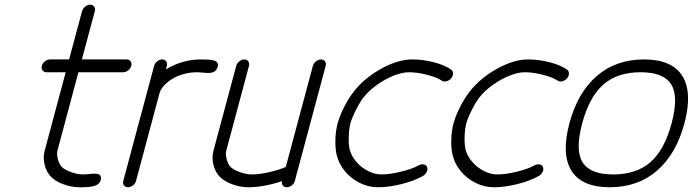

<svg xmlns="http://www.w3.org/2000/svg" viewBox="-20 -789 2919 809"><path d="M329.8 -54Q335.9 -54 344.5 -54.7Q353 -55.4 359.9 -56.2Q366.7 -56.9 374.4 -57.3Q382.1 -57.6 387.6 -56.8Q393.1 -55.9 397.6 -53.7Q402.1 -51.5 404.1 -46.8Q406 -42 405.3 -34.9Q404.5 -27.6 400.8 -22Q397 -16.4 392.5 -12.7Q387.9 -9 379.9 -6.5Q371.8 -3.9 365.8 -2.7Q359.9 -1.5 349.6 -0.9Q339.4 -0.2 334 -0.1Q328.6 0 318.6 0Q316.4 0 315.4 0Q282.2 0 248.8 -12Q215.3 -23.9 196 -43Q176.3 -62.5 168.3 -93.4Q160.4 -124.3 168.2 -153.8L256.8 -484.6H176Q165 -484.6 159.2 -492.6Q153.3 -500.5 156.2 -511.5Q159.2 -522.5 169.3 -530.5Q179.4 -538.6 190.4 -538.6H271.2L325.9 -742.2Q328.9 -753.2 338.9 -761.2Q348.9 -769.3 359.9 -769.3Q370.8 -769.3 376.7 -761.2Q382.6 -753.2 379.6 -742.2L325 -538.6H513.4Q524.4 -538.6 530.3 -530.5Q536.1 -522.5 533.2 -511.5Q530.3 -500.5 520.1 -492.6Q510 -484.6 499 -484.6H310.5L221.9 -153.8Q218.3 -139.9 223.9 -118.2Q229.5 -96.4 240.7 -85.2Q252.4 -73.5 280 -63.7Q307.6 -54 329.8 -54Z M683.1 -511.5 679.2 -496.6Q711.2 -516.6 749.3 -527.6Q787.4 -538.6 825 -538.6Q862.5 -538.6 876.2 -535.6Q906.2 -528.8 896.2 -504.2Q892.3 -494.4 885.5 -489Q878.7 -483.6 869.1 -482.4Q859.6 -481.2 851.2 -481.6Q842.8 -481.9 830.3 -483.3Q817.9 -484.6 810.5 -484.6Q781 -484.6 752.9 -476.7Q724.9 -468.8 704.5 -455.9Q684.1 -443.1 670.2 -427.5Q656.2 -411.9 652.1 -396.2L553.2 -26.9Q550.3 -15.9 540.2 -7.9Q530 0 519 0Q508.1 0 502.3 -7.9Q496.6 -15.9 499.5 -26.9Q521 -107.7 564.3 -269.2Q607.7 -430.7 629.4 -511.5Q632.3 -522.5 642.3 -530.5Q652.3 -538.6 663.3 -538.6Q674.3 -538.6 680.2 -530.5Q686 -522.5 683.1 -511.5Z M1029.1 -511.5 933.3 -153.8Q929.4 -139.9 935.1 -118.2Q940.7 -96.4 951.9 -85.2Q963.6 -73.5 991.2 -63.7Q1018.8 -54 1041 -54Q1072 -54 1113.5 -63.4Q1155 -72.8 1184.1 -85.4L1298.3 -511.5Q1301.3 -522.5 1311.4 -530.5Q1321.5 -538.6 1332.5 -538.6Q1343.5 -538.6 1349.4 -530.5Q1355.2 -522.5 1352.3 -511.5L1234.4 -71.8Q1234.1 -71.3 1233.9 -70.2Q1233.6 -69.1 1233.4 -68.6L1222.4 -26.9Q1219.5 -15.9 1209.4 -7.9Q1199.2 0 1188.2 0Q1177.5 0 1171.6 -7.7Q1165.8 -15.4 1168.2 -26.1Q1134 -13.9 1096.3 -7Q1058.6 0 1026.6 0Q993.4 0 960 -12Q926.5 -23.9 907.2 -43Q887.5 -62.5 879.5 -93.4Q871.6 -124.3 879.4 -153.8L975.3 -511.5Q978.3 -522.5 988.4 -530.5Q998.5 -538.6 1009.5 -538.6Q1020.5 -538.6 1026.2 -530.5Q1032 -522.5 1029.1 -511.5Z M1779.5 -85Q1783.2 -75.7 1778.1 -64.7Q1772.9 -53.7 1762.2 -47.6Q1725.3 -26.6 1671.6 -13.3Q1617.9 0 1572.8 0Q1533 0 1496.2 -18.1Q1459.5 -36.1 1433.7 -67.1Q1408 -98.1 1398.7 -135.7Q1392.1 -162.8 1393.2 -200.6Q1394.3 -238.3 1402.6 -269.3Q1411.1 -300.5 1430.1 -337.9Q1449 -375.2 1470.2 -402.6Q1515.1 -460 1585.9 -499.3Q1656.7 -538.6 1717 -538.6Q1762 -538.6 1808.6 -526.5Q1855.2 -514.4 1881.3 -495.4Q1889.2 -489.7 1888.9 -478.6Q1888.7 -467.5 1880.4 -458.3Q1872.1 -449 1860.4 -446.4Q1848.6 -443.8 1840.8 -449.5Q1822.5 -462.6 1780.4 -473.6Q1738.3 -484.6 1702.6 -484.6Q1674.8 -484.6 1638.7 -470.2Q1602.5 -455.8 1568 -431.2Q1533.4 -406.5 1511.5 -378.2Q1496.3 -358.9 1479.5 -325.3Q1462.6 -291.7 1456.5 -269.3Q1450.4 -246.8 1449.5 -213.3Q1448.5 -179.7 1453.1 -160.4Q1460 -132.1 1481.2 -107.4Q1502.4 -82.8 1531 -68.4Q1559.6 -54 1587.2 -54Q1622.6 -54 1670.4 -65.8Q1718.3 -77.6 1744.1 -92.3Q1754.9 -98.4 1765.4 -96.2Q1775.9 -94 1779.5 -85Z M2267.8 -85Q2271.5 -75.7 2266.4 -64.7Q2261.2 -53.7 2250.5 -47.6Q2213.6 -26.6 2159.9 -13.3Q2106.2 0 2061 0Q2021.2 0 1984.5 -18.1Q1947.8 -36.1 1922 -67.1Q1896.2 -98.1 1887 -135.7Q1880.4 -162.8 1881.5 -200.6Q1882.6 -238.3 1890.9 -269.3Q1899.4 -300.5 1918.3 -337.9Q1937.3 -375.2 1958.5 -402.6Q2003.4 -460 2074.2 -499.3Q2145 -538.6 2205.3 -538.6Q2250.2 -538.6 2296.9 -526.5Q2343.5 -514.4 2369.6 -495.4Q2377.4 -489.7 2377.2 -478.6Q2377 -467.5 2368.7 -458.3Q2360.4 -449 2348.6 -446.4Q2336.9 -443.8 2329.1 -449.5Q2310.8 -462.6 2268.7 -473.6Q2226.6 -484.6 2190.9 -484.6Q2163.1 -484.6 2127 -470.2Q2090.8 -455.8 2056.3 -431.2Q2021.7 -406.5 1999.8 -378.2Q1984.6 -358.9 1967.8 -325.3Q1950.9 -291.7 1944.8 -269.3Q1938.7 -246.8 1937.7 -213.3Q1936.8 -179.7 1941.4 -160.4Q1948.2 -132.1 1969.5 -107.4Q1990.7 -82.8 2019.3 -68.4Q2047.9 -54 2075.4 -54Q2110.8 -54 2158.7 -65.8Q2206.5 -77.6 2232.4 -92.3Q2243.2 -98.4 2253.7 -96.2Q2264.2 -94 2267.8 -85Z M2433.1 -269.3Q2402.8 -156.5 2434.7 -105.2Q2466.6 -54 2563.7 -54Q2660.9 -54 2720.2 -105.3Q2779.5 -156.7 2809.8 -269.3Q2840.1 -382.1 2808.2 -433.3Q2776.4 -484.6 2679.2 -484.6Q2582 -484.6 2522.7 -433.2Q2463.4 -381.8 2433.1 -269.3ZM2387.8 -69.8Q2344.5 -139.6 2379.2 -269.3Q2413.8 -398.9 2494.6 -468.8Q2575.4 -538.6 2693.6 -538.6Q2811.8 -538.6 2855.1 -468.8Q2898.4 -398.9 2863.8 -269.3Q2829.1 -139.6 2748.3 -69.8Q2667.5 0 2549.3 0Q2431.2 0 2387.8 -69.8Z"/></svg>

Font: Tecnico
Style: FinoInclinado
Weight: 400
Italic angle: -15°
Version: Version 1.3